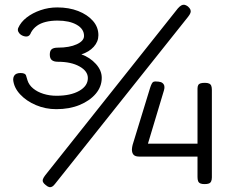

<svg xmlns="http://www.w3.org/2000/svg" viewBox="-20 -758 971 802"><path d="M171 15Q163 9 160 3Q157 -3 159.5 -10Q162 -17 169 -26L723 -723Q731 -732 737.5 -735.5Q744 -739 750.5 -738Q757 -737 765 -731Q773 -724 775.5 -717.5Q778 -711 775.5 -704Q773 -697 765 -687L210 10Q204 18 198 21.5Q192 25 185.5 23.5Q179 22 171 15ZM215 -302Q170 -302 130 -319Q90 -336 64 -364Q38 -392 35 -425Q35 -434 38.5 -440.5Q42 -447 49 -450Q56 -453 65 -453Q85 -453 88.5 -443.5Q92 -434 95 -422Q101 -403 118.5 -388.5Q136 -374 161.5 -366Q187 -358 216 -358Q275 -358 311 -378.5Q347 -399 347 -432Q347 -461 312 -480.5Q277 -500 222 -500Q205 -500 196.5 -507Q188 -514 188 -530Q188 -546 196 -552.5Q204 -559 222 -559Q270 -559 300.5 -573Q331 -587 331 -608Q331 -637 300.5 -654.5Q270 -672 220 -672Q193 -672 171 -666.5Q149 -661 134 -650Q119 -639 110 -623Q104 -606 91.5 -605.5Q79 -605 67 -613Q60 -618 56.5 -625.5Q53 -633 56 -641Q67 -666 91.5 -685Q116 -704 149.5 -715.5Q183 -727 219 -727Q268 -727 306.5 -712Q345 -697 368 -671Q391 -645 391 -611Q391 -584 371.5 -562.5Q352 -541 320 -531Q356 -518 380.5 -491Q405 -464 405 -433Q405 -396 380 -366.5Q355 -337 312.5 -319.5Q270 -302 215 -302ZM834 11Q823 11 816.5 8Q810 5 807.5 -1.5Q805 -8 805 -19V-104H561Q545 -104 538 -111.5Q531 -119 531 -134Q531 -139 532 -143.5Q533 -148 534 -153L607 -391Q614 -413 620.5 -416Q627 -419 642 -417Q653 -416 659 -411Q665 -406 666.5 -398.5Q668 -391 665 -381L598 -158H805V-388Q805 -397 808 -402.5Q811 -408 818 -410Q825 -412 836 -412Q847 -412 853.5 -409Q860 -406 862.5 -399.5Q865 -393 865 -382V-17Q865 -7 862 -0.5Q859 6 852.5 8.5Q846 11 834 11Z"/></svg>

Font: Fredoka Expanded Light
Style: Regular
Weight: 300
Width: 7
Designer: Ben Nathan
Foundry: Milena B. Brandão, Ben Nathan
Version: Version 2.001